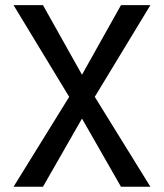

<svg xmlns="http://www.w3.org/2000/svg" viewBox="-20 -713 626 733"><path d="M441.9 0H554.2L341.8 -343.3L554.2 -693.4H441.9L293 -427.7L144 -693.4H31.7L244.1 -343.3L31.7 0H144L293 -260.3Z"/></svg>

Font: Cascadia Mono NF
Style: Regular
Weight: 400
Monospace: yes
Designer: Aaron Bell
Foundry: Saja Typeworks
Version: Version 2404.023